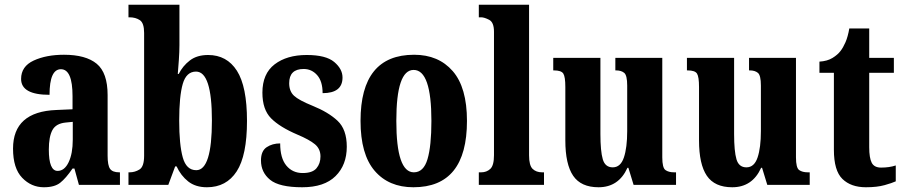

<svg xmlns="http://www.w3.org/2000/svg" viewBox="-20 -780 3814 810"><path d="M165 10Q210 10 234 -9Q258 -28 286 -69H294L313 0H486V-53H483Q455 -53 444.5 -67.5Q434 -82 434 -123V-379Q434 -473 388 -511Q342 -549 250 -549Q175 -549 122 -524.5Q69 -500 69 -447Q69 -380 189 -380Q189 -488 237 -488Q286 -488 286 -374V-319L218 -316Q35 -309 35 -153Q35 -70 73.5 -30Q112 10 165 10ZM223 -59Q186 -59 186 -149Q186 -203 201 -231Q216 -259 257 -263L287 -266V-191Q287 -132 269.5 -95.5Q252 -59 223 -59Z M853 10Q935 10 978.5 -57Q1022 -124 1022 -270Q1022 -415 979.5 -481.5Q937 -548 858 -548Q811 -548 781 -525Q751 -502 734 -468H730Q732 -491 734.5 -526.5Q737 -562 737 -589V-760H522V-707H526Q552 -707 570 -695Q588 -683 588 -641V-123Q588 -77 568.5 -65Q549 -53 527 -53H522V0H690L719 -78H725Q743 -39 774 -14.5Q805 10 853 10ZM808 -62Q766 -62 751 -116Q736 -170 736 -271Q736 -374 751 -426Q766 -478 807 -478Q874 -478 874 -272Q874 -62 808 -62Z M1255 10Q1348 10 1395.5 -37Q1443 -84 1443 -161Q1443 -234 1404 -270.5Q1365 -307 1298 -334Q1241 -357 1220.5 -376Q1200 -395 1200 -429Q1200 -489 1261 -489Q1295 -489 1318 -463Q1341 -437 1341 -387Q1425 -387 1425 -453Q1425 -489 1390 -518.5Q1355 -548 1274 -548Q1190 -548 1138.5 -508.5Q1087 -469 1087 -389Q1087 -318 1123.5 -281Q1160 -244 1235 -212Q1285 -191 1308.5 -171.5Q1332 -152 1332 -120Q1332 -90 1315 -70Q1298 -50 1257 -50Q1214 -50 1188 -81.5Q1162 -113 1162 -175Q1129 -175 1105 -159Q1081 -143 1081 -103Q1081 -53 1119.5 -21.5Q1158 10 1255 10Z M1724 10Q1950 10 1950 -270Q1950 -411 1890 -480Q1830 -549 1727 -549Q1501 -549 1501 -270Q1501 -129 1560.5 -59.5Q1620 10 1724 10ZM1726 -53Q1652 -53 1652 -270Q1652 -485 1725 -485Q1800 -485 1800 -270Q1800 -164 1783.5 -108.5Q1767 -53 1726 -53Z M2000 0H2275V-53H2267Q2242 -53 2227 -67.5Q2212 -82 2212 -125V-760H2000V-707H2010Q2023 -707 2043.5 -696.5Q2064 -686 2064 -646V-125Q2064 -82 2048.5 -67.5Q2033 -53 2010 -53H2000Z M2505 10Q2590 10 2627 -72H2631L2653 0H2832V-53H2824Q2801 -53 2787.5 -62.5Q2774 -72 2774 -116V-536H2576V-483H2579Q2601 -483 2613.5 -472.5Q2626 -462 2626 -419V-227Q2626 -157 2612 -115.5Q2598 -74 2565 -74Q2533 -74 2523 -108Q2513 -142 2513 -215V-536H2314V-483H2317Q2348 -483 2356.5 -469.5Q2365 -456 2365 -413V-188Q2365 -87 2398 -38.5Q2431 10 2505 10Z M3069 10Q3154 10 3191 -72H3195L3217 0H3396V-53H3388Q3365 -53 3351.5 -62.5Q3338 -72 3338 -116V-536H3140V-483H3143Q3165 -483 3177.5 -472.5Q3190 -462 3190 -419V-227Q3190 -157 3176 -115.5Q3162 -74 3129 -74Q3097 -74 3087 -108Q3077 -142 3077 -215V-536H2878V-483H2881Q2912 -483 2920.5 -469.5Q2929 -456 2929 -413V-188Q2929 -87 2962 -38.5Q2995 10 3069 10Z M3633 10Q3680 10 3712 1Q3744 -8 3759 -15V-82Q3732 -73 3697 -73Q3668 -73 3657.5 -93.5Q3647 -114 3647 -159V-473H3751V-536H3647V-660H3563Q3557 -625 3547 -602Q3537 -579 3526 -565Q3514 -549 3492 -535.5Q3470 -522 3437 -520V-473H3498V-148Q3498 -60 3534 -25Q3570 10 3633 10Z"/></svg>

Font: Noto Serif ExtraCondensed Extra
Style: Regular
Weight: 800
Width: 3
Designer: Monotype Design Team
Foundry: Monotype Imaging Inc.
Version: Version 1.002